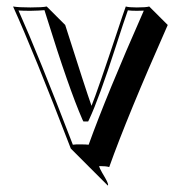

<svg xmlns="http://www.w3.org/2000/svg" viewBox="-20 -452 553 588"><path d="M196.8 2.9Q83.5 -292 20 -432.1Q37.1 -429.2 73.2 -429.2Q110.4 -429.2 123 -432.1L179.7 -375.5Q242.7 -177.2 260.3 -127.9Q277.8 -170.9 342.3 -364.7Q355 -403.8 365.2 -432.1Q375 -429.2 398.9 -429.2Q427.7 -429.2 437 -432.1L493.7 -375.5Q369.6 -95.2 314.5 59.6Q304.7 56.6 284.7 56.6Q280.3 56.6 301.8 92.3Q314 113.8 310.1 116.2L253.4 59.6ZM203.1 -8.8Q212.4 -10.3 228 -9.8Q243.7 -9.8 251.5 -8.8Q306.2 -160.6 420.4 -419.4Q412.1 -418.9 398.9 -418.9Q380.4 -418.9 371.6 -420.4Q358.9 -384.8 334.5 -309.1Q283.2 -150.4 252.9 -85.9L250 -80.1H235.4L232.4 -85.9Q190.9 -180.7 122.6 -400.4Q119.1 -411.6 116.2 -420.9Q101.1 -419.4 73.2 -418.9Q49.3 -418.9 36.6 -419.9Q97.7 -283.2 203.1 -8.8Z"/></svg>

Font: Linux Biolinum Shadow O
Style: Regular
Weight: 400
Designer: Philipp H. Poll
Foundry: Philipp H. Poll
Version: Version 1.0.4